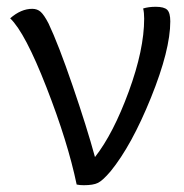

<svg xmlns="http://www.w3.org/2000/svg" viewBox="-20 -544 542 566"><path d="M402 -519Q418 -524 439 -524Q464 -524 473 -515Q482 -506 482 -481Q482 -397 425 -256Q368 -115 306 -39Q283 -12 269 -5Q255 2 227 2Q215 2 206 0Q180 -125 117 -286.5Q54 -448 10 -490Q42 -518 75 -518Q90 -518 100 -509Q110 -500 123 -475Q152 -414 194 -291.5Q236 -169 260 -81Q314 -150 359.5 -274Q405 -398 405 -489Q405 -507 402 -519Z"/></svg>

Font: Overlock SC
Style: Regular
Weight: 400
Designer: Dario Muhafara
Foundry: Dario Manuel Muhafara
Version: Version 1.001